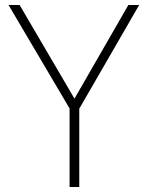

<svg xmlns="http://www.w3.org/2000/svg" viewBox="-20 -743 587 763"><path d="M256.5 0V-312L14 -723H58L276 -351L490 -723H533L295 -311V0Z"/></svg>

Font: Public Sans Thin Thin
Style: Regular
Weight: 250
Version: Version 2.001